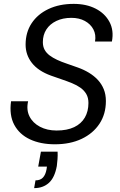

<svg xmlns="http://www.w3.org/2000/svg" viewBox="-20 -732 621 990"><path d="M263 12Q189 12 134.5 -13.5Q80 -39 53.5 -88.5Q27 -138 37 -210H125Q115 -166 132 -132Q149 -98 186 -78.5Q223 -59 272 -59Q326 -59 362.5 -76.5Q399 -94 417.5 -126Q436 -158 436 -201Q436 -228 425 -247Q414 -266 395 -279.5Q376 -293 351.5 -303Q327 -313 299 -322.5Q271 -332 243 -342Q177 -366 144.5 -407.5Q112 -449 112 -502Q112 -565 143 -612Q174 -659 230 -685.5Q286 -712 360 -712Q425 -712 473 -687.5Q521 -663 544.5 -619Q568 -575 557 -518H470Q476 -553 461.5 -580.5Q447 -608 417.5 -624Q388 -640 348 -640Q304 -640 270.5 -624Q237 -608 219 -580Q201 -552 201 -515Q201 -492 210 -475.5Q219 -459 235.5 -446.5Q252 -434 274.5 -423.5Q297 -413 324 -404Q351 -395 381 -384Q412 -373 438.5 -357Q465 -341 484.5 -320Q504 -299 515 -272Q526 -245 526 -211Q526 -144 493 -94Q460 -44 401 -16Q342 12 263 12ZM156 238 163 198Q188 198 201.5 183.5Q215 169 220 141L222 127H177L191 50H277Q278 70 276.5 89Q275 108 273 124Q262 184 232 211Q202 238 156 238Z"/></svg>

Font: DM Sans 24pt
Style: Italic
Weight: 400
Italic angle: -10°
Designer: Colophon Foundry, Jonny Pinhorn
Foundry: Colophon Foundry
Version: Version 4.004;gftools[0.9.30]